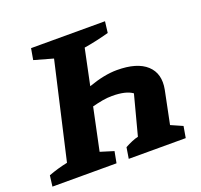

<svg xmlns="http://www.w3.org/2000/svg" viewBox="-143 -785 958 915"><g transform="rotate(-20 336.0 -327.5)"><path d="M-27 0 -20 -55Q28 -73 77 -83L189 -571L93 -598L103 -655H478L471 -598Q438 -589 406.5 -582Q375 -575 344 -570L306 -388Q387 -417 451 -417Q553 -417 601 -373Q649 -329 634 -251L600 -84L659 -58L649 0H360L369 -56Q387 -66 405 -73.5Q423 -81 437 -84L490 -285Q457 -309 387 -309Q363 -309 338 -304.5Q313 -300 286 -293L241 -79L309 -58L298 0Z"/></g></svg>

Font: Piazzolla
Style: Bold Italic
Weight: 700
Italic angle: -11.3°
Designer: Juan Pablo del Peral
Foundry: Huerta Tipografica
Version: Version 1.330